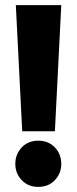

<svg xmlns="http://www.w3.org/2000/svg" viewBox="-20 -720 300 752"><path d="M130 12Q90 12 65 -14.5Q40 -41 40 -78Q40 -116 65 -142.5Q90 -169 130 -169Q170 -169 195 -142.5Q220 -116 220 -78Q220 -41 195 -14.5Q170 12 130 12ZM195 -206H67L42 -700H220Z"/></svg>

Font: Phudu Light
Style: Bold
Weight: 700
Version: Version 1.005;gftools[0.9.23]